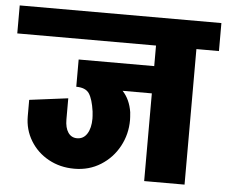

<svg xmlns="http://www.w3.org/2000/svg" viewBox="-84 -716 912 772"><g transform="rotate(5 372.0 -330.0)"><path d="M779 -547H688V0H525V-354H407Q437 -322 445 -271Q447 -249 447 -239Q447 -182 420.5 -133Q394 -84 347 -54.5Q300 -25 241 -25H240Q183 -25 136.5 -50.5Q90 -76 63 -120.5Q36 -165 36 -219V-285L192 -305V-220Q192 -186 205 -167Q218 -148 241 -148Q267 -148 281.5 -171Q296 -194 296 -232Q296 -241 294 -261Q287 -310 272.5 -332Q258 -354 220 -354V-464H525V-547H-35V-660H779Z"/></g></svg>

Font: Akshar
Style: Bold
Weight: 700
Designer: Tall Chai
Foundry: Tall Chai
Version: Version 1.000